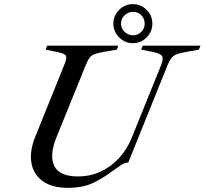

<svg xmlns="http://www.w3.org/2000/svg" viewBox="-20 -893 986 925"><path d="M306 12Q230 12 185 -21Q140 -54 131 -110.5Q122 -167 151 -237L291 -584Q304 -616 296.5 -626Q289 -636 253 -643L200 -654L207 -673H550L543 -654L479 -643Q452 -638 436.5 -632.5Q421 -627 412.5 -616Q404 -605 395 -584L251 -229Q217 -144 241.5 -93.5Q266 -43 356 -43Q414 -43 464 -66Q514 -89 553 -131Q592 -173 615 -230L756 -579Q768 -609 761 -622Q754 -635 720 -642L660 -654L668 -673H946L938 -654L873 -642Q847 -638 831 -631.5Q815 -625 805.5 -613Q796 -601 788 -581L598 -110Q580 -110 560.5 -96Q541 -82 515 -64Q481 -38 431 -13Q381 12 306 12ZM714 -779Q714 -741 686.5 -713Q659 -685 620 -685Q582 -685 554 -713Q526 -741 526 -779Q526 -818 554 -845.5Q582 -873 620 -873Q659 -873 686.5 -845.5Q714 -818 714 -779ZM677 -779Q677 -803 661 -819.5Q645 -836 621 -836Q598 -836 580.5 -819.5Q563 -803 563 -779Q563 -756 580.5 -739.5Q598 -723 621 -723Q645 -723 661 -739.5Q677 -756 677 -779Z"/></svg>

Font: Ibarra Real Nova Medium
Style: Italic
Weight: 500
Italic angle: -22°
Designer: Jose Maria Ribagorda & Octavio Pardo
Foundry: Octavio Pardo
Version: Version 2.000